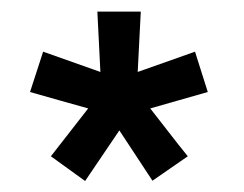

<svg xmlns="http://www.w3.org/2000/svg" viewBox="-20 -744 429 337"><path d="M150.9 -723.6H227.1L221.7 -617.7L322.3 -653.3L344.7 -582.5L243.7 -553.7Q259.8 -533.2 276.4 -511.7Q293 -490.2 309.6 -469.7L247.6 -426.8L189.5 -515.1L129.4 -426.3L69.3 -469.7L134.8 -553.7Q109.9 -560.5 83.5 -568.1Q57.1 -575.7 32.7 -582.5L55.7 -653.3L156.2 -617.7Z"/></svg>

Font: SolaimanLipi
Style: Bold
Weight: 700
Designer: Solaiman Karim
Foundry: Al Mamun Sumon
Version: Version 2.000